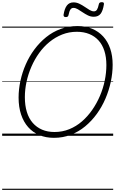

<svg xmlns="http://www.w3.org/2000/svg" viewBox="-20 -1256 1067 1776"><path d="M479 19Q404 19 343.5 -6.5Q283 -32 240.5 -80Q198 -128 175 -197Q152 -266 152 -353Q152 -430 169 -508.5Q186 -587 218.5 -661Q251 -735 298.5 -799Q346 -863 406.5 -912Q467 -961 540.5 -988Q614 -1015 697 -1015Q772 -1015 832 -990Q892 -965 934.5 -918.5Q977 -872 999.5 -806Q1022 -740 1022 -657Q1022 -580 1005 -500Q988 -420 955.5 -344Q923 -268 875.5 -202.5Q828 -137 767.5 -87Q707 -37 634.5 -9Q562 19 479 19ZM484 -35Q557 -35 621 -61Q685 -87 738 -133Q791 -179 833 -239.5Q875 -300 904.5 -369Q934 -438 949 -511Q964 -584 964 -654Q964 -728 945.5 -785.5Q927 -843 891.5 -882Q856 -921 805.5 -941.5Q755 -962 691 -962Q619 -962 555.5 -937Q492 -912 438 -868Q384 -824 342 -765.5Q300 -707 270.5 -639Q241 -571 225.5 -499.5Q210 -428 210 -357Q210 -280 228.5 -220Q247 -160 283 -119Q319 -78 369.5 -56.5Q420 -35 484 -35ZM588 -1098Q566 -1098 568 -1120Q577 -1177 599 -1205.5Q621 -1234 660 -1234Q688 -1234 714 -1221.5Q740 -1209 764 -1192.5Q788 -1176 809 -1163.5Q830 -1151 849 -1151Q867 -1151 877 -1166.5Q887 -1182 894 -1216Q897 -1236 921 -1236Q934 -1236 938.5 -1231Q943 -1226 941 -1215Q932 -1157 911 -1129Q890 -1101 847 -1101Q819 -1101 793.5 -1113.5Q768 -1126 744.5 -1142Q721 -1158 700 -1170.5Q679 -1183 659 -1183Q642 -1183 631.5 -1168Q621 -1153 614 -1118Q612 -1107 606 -1102.5Q600 -1098 588 -1098ZM0 490H1027V500H0ZM0 -20H1027V0H0ZM0 -505H1027V-500H0ZM0 -1010H1027V-1000H0Z"/></svg>

Font: Playwrite AU NSW Guides
Style: Regular
Weight: 400
Designer: Veronika Burian, José Scaglione
Foundry: TypeTogether
Version: Version 1.003